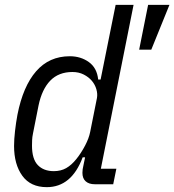

<svg xmlns="http://www.w3.org/2000/svg" viewBox="-20 -760 719 792"><path d="M371 0Q347 0 333.5 -12Q320 -24 320 -47Q320 -55 321 -62Q322 -69 324 -77L331 -111H321Q275 12 173 12Q106 12 72 -35Q38 -82 38 -158Q38 -185 42 -220Q46 -255 52 -287Q75 -404 129 -466Q183 -528 268 -528Q313 -528 346.5 -504Q380 -480 385 -432H395L457 -740H531L396 -64H460L447 0ZM202 -54Q231 -54 253 -66.5Q275 -79 295 -104Q315 -129 331 -159.5Q347 -190 352 -216L380 -356Q383 -373 377.5 -392Q372 -411 359 -426.5Q346 -442 325.5 -452.5Q305 -463 279 -463Q222 -463 187.5 -427.5Q153 -392 139 -325L116 -209Q113 -195 112.5 -182Q112 -169 112 -159Q112 -104 136 -79Q160 -54 202 -54ZM604 -555H554L591 -740H679Z"/></svg>

Font: IBM Plex Sans Condensed
Style: Italic
Weight: 400
Width: 3
Italic angle: -11°
Designer: Mike Abbink, Paul van der Laan, Pieter van Rosmalen
Foundry: Bold Monday
Version: Version 1.3